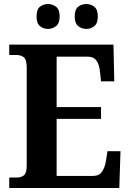

<svg xmlns="http://www.w3.org/2000/svg" viewBox="-20 -936 650 956"><path d="M26 0V-52H64Q85 -52 99 -63Q113 -74 113 -111V-598Q113 -640 98.5 -651Q84 -662 63 -662H26V-714H545L549 -531H483L478 -577Q475 -614 460.5 -634Q446 -654 415 -654H262V-403H483V-344H262V-60H443Q474 -60 488.5 -82Q503 -104 508 -137L515 -183H580L574 0ZM410 -792Q387 -792 369.5 -806Q352 -820 352 -854Q352 -889 369.5 -902.5Q387 -916 410 -916Q432 -916 449.5 -902.5Q467 -889 467 -854Q467 -820 449.5 -806Q432 -792 410 -792ZM219 -792Q196 -792 179 -806Q162 -820 162 -854Q162 -889 179 -902.5Q196 -916 219 -916Q241 -916 259 -902.5Q277 -889 277 -854Q277 -820 259 -806Q241 -792 219 -792Z"/></svg>

Font: Noto Serif Tamil SemiCondensed
Style: Bold Italic
Weight: 700
Width: 4
Italic angle: -12°
Designer: Indian Type Foundry, Tom Grace, and the Monotype Design Team
Foundry: Monotype Imaging Inc.
Version: Version 2.003; ttfautohint (v1.8.4.7-5d5b)